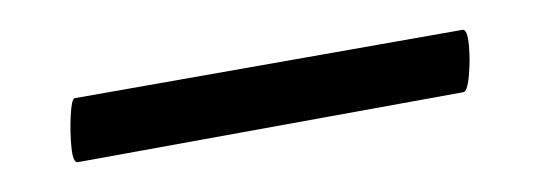

<svg xmlns="http://www.w3.org/2000/svg" viewBox="-20 -277 363 129"><path d="M32 -168Q29 -168 28 -178Q27 -188 27.5 -199Q28 -210 30 -211L291 -257Q294 -257 295 -247Q296 -237 295 -226Q294 -215 291 -215Z"/></svg>

Font: Cormorant Upright Light
Style: Regular
Weight: 300
Designer: Christian Thalmann (Catharsis Fonts)
Foundry: Catharsis Fonts
Version: Version 3.302;PS 003.302;hotconv 1.0.88;makeotf.lib2.5.64775